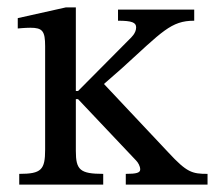

<svg xmlns="http://www.w3.org/2000/svg" viewBox="-20 -499 582 519"><path d="M259 0V-29C196 -29 185 -40 185 -91V-231H191L348 -65C353 -60 359 -50 359 -41C359 -32 349 -29 320 -29V0H541V-29C499 -29 485 -33 435 -87L261 -272L309 -314C419 -414 442 -443 505 -443V-473H299V-443C337 -443 348 -438 348 -425C348 -409 334 -397 330 -393L191 -253H185V-479H158L28 -450V-422C28 -422 48 -424 62 -424C95 -424 102 -415 102 -374V-95C102 -40 92 -29 32 -29V0Z"/></svg>

Font: STIX Two Text
Style: Regular
Weight: 400
Designer: Ross Mills, John Hudson & Paul Hanslow, Tiro Typeworks Ltd; with prior portions MicroPress Inc., and Coen Hoffman.
Foundry: Tiro Typeworks Ltd
Version: Version 2.13 b171